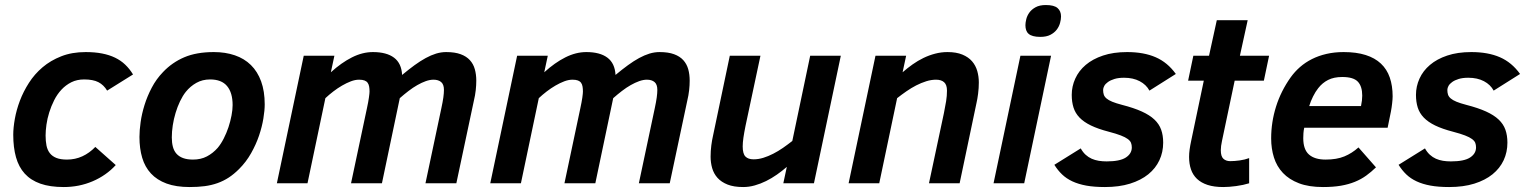

<svg xmlns="http://www.w3.org/2000/svg" viewBox="-20 -736 6130 771"><path d="M444.8 -73.2Q425.8 -52.2 402.3 -35.9Q378.9 -19.5 352.1 -8.1Q325.2 3.4 295.9 9.3Q266.6 15.1 235.8 15.1Q180.7 15.1 142.1 1.5Q103.5 -12.2 79.3 -38.8Q55.2 -65.4 44.2 -104.7Q33.2 -144 33.2 -194.8Q33.2 -223.1 39.6 -258.8Q45.9 -294.4 59.8 -331.3Q73.7 -368.2 96.2 -403.3Q118.7 -438.5 150.9 -465.8Q183.1 -493.2 226.1 -510Q269 -526.9 324.2 -526.9Q360.8 -526.9 389.9 -521.2Q418.9 -515.6 442.1 -504.4Q465.3 -493.2 482.9 -476.3Q500.5 -459.5 514.2 -437L410.2 -372.1Q396.5 -395 375.2 -406Q354 -417 317.9 -417Q289.1 -417 266.6 -405.8Q244.1 -394.5 226.8 -376Q209.5 -357.4 197.5 -333.5Q185.5 -309.6 177.7 -284.7Q169.9 -259.8 166.5 -235.4Q163.1 -210.9 163.1 -191.9Q163.1 -169.4 166.7 -151.4Q170.4 -133.3 180.2 -120.8Q189.9 -108.4 206.5 -101.8Q223.1 -95.2 249 -95.2Q282.2 -95.2 310.8 -108.4Q339.4 -121.6 362.8 -146Z M540 -186Q540 -212.4 544.7 -245.6Q549.3 -278.8 560.3 -314.2Q571.3 -349.6 589.4 -384Q607.4 -418.5 634.8 -446.8Q671.4 -485.4 720.2 -506.1Q769 -526.9 838.9 -526.9Q885.3 -526.9 923.1 -513.9Q960.9 -501 987.5 -474.9Q1014.2 -448.7 1028.6 -409.2Q1043 -369.6 1043 -316.9Q1043 -293 1037.6 -260Q1032.2 -227.1 1020.3 -191.7Q1008.3 -156.2 988.5 -121.1Q968.8 -85.9 939.9 -57.1Q919.4 -36.6 898.4 -22.9Q877.4 -9.3 853.5 -0.7Q829.6 7.8 802.2 11.5Q774.9 15.1 741.7 15.1Q687 15.1 648.7 1Q610.4 -13.2 586.2 -39.3Q562 -65.4 551 -102.5Q540 -139.6 540 -186ZM669.9 -184.1Q669.9 -163.1 674.3 -146.5Q678.7 -129.9 688.7 -118.7Q698.7 -107.4 715.1 -101.3Q731.4 -95.2 754.9 -95.2Q786.6 -95.2 810.8 -107.9Q835 -120.6 854 -142.1Q867.2 -157.7 878.4 -179.7Q889.6 -201.7 897.5 -225.3Q905.3 -249 909.7 -272.2Q914.1 -295.4 914.1 -314Q914.1 -363.8 891.8 -390.4Q869.6 -417 823.7 -417Q793 -417 768.6 -403.3Q744.1 -389.6 726.1 -367.2Q713.4 -351.1 702.9 -329.1Q692.4 -307.1 685.1 -282.7Q677.7 -258.3 673.8 -232.9Q669.9 -207.5 669.9 -184.1Z M1688.5 0 1752.4 -301.8Q1757.8 -326.7 1760.3 -344.5Q1762.7 -362.3 1762.7 -375Q1762.7 -397 1751.5 -406.5Q1740.2 -416 1720.7 -416Q1706.5 -416 1689.9 -410.2Q1673.3 -404.3 1655.8 -394.3Q1638.2 -384.3 1620.4 -370.6Q1602.5 -356.9 1585.4 -341.8L1513.7 0H1389.6L1453.6 -301.8Q1459 -326.7 1461.4 -344Q1463.9 -361.3 1463.9 -368.2Q1463.9 -379.4 1462.4 -388.2Q1460.9 -397 1456.5 -403.3Q1452.1 -409.7 1443.8 -412.8Q1435.5 -416 1421.9 -416Q1406.2 -416 1388.9 -409.4Q1371.6 -402.8 1353.5 -392.3Q1335.4 -381.8 1318.4 -368.7Q1301.3 -355.5 1286.6 -341.8L1214.8 0H1091.8L1199.7 -512.2H1322.8L1308.6 -445.8Q1351.1 -484.4 1393.3 -505.6Q1435.5 -526.9 1477.5 -526.9Q1532.2 -526.9 1562.3 -504.4Q1592.3 -481.9 1594.7 -435.1Q1621.1 -457 1644.5 -474.1Q1668 -491.2 1689.5 -502.9Q1710.9 -514.6 1731.2 -520.8Q1751.5 -526.9 1771.5 -526.9Q1806.6 -526.9 1829.8 -518.3Q1853 -509.8 1866.9 -494.4Q1880.9 -479 1886.7 -458Q1892.6 -437 1892.6 -412.1Q1892.6 -394 1890.4 -373.8Q1888.2 -353.5 1882.8 -331.1L1812.5 0Z M2545.4 0 2609.4 -301.8Q2614.7 -326.7 2617.2 -344.5Q2619.6 -362.3 2619.6 -375Q2619.6 -397 2608.4 -406.5Q2597.2 -416 2577.6 -416Q2563.5 -416 2546.9 -410.2Q2530.3 -404.3 2512.7 -394.3Q2495.1 -384.3 2477.3 -370.6Q2459.5 -356.9 2442.4 -341.8L2370.6 0H2246.6L2310.5 -301.8Q2315.9 -326.7 2318.4 -344Q2320.8 -361.3 2320.8 -368.2Q2320.8 -379.4 2319.3 -388.2Q2317.9 -397 2313.5 -403.3Q2309.1 -409.7 2300.8 -412.8Q2292.5 -416 2278.8 -416Q2263.2 -416 2245.8 -409.4Q2228.5 -402.8 2210.4 -392.3Q2192.4 -381.8 2175.3 -368.7Q2158.2 -355.5 2143.6 -341.8L2071.8 0H1948.7L2056.6 -512.2H2179.7L2165.5 -445.8Q2208 -484.4 2250.2 -505.6Q2292.5 -526.9 2334.5 -526.9Q2389.2 -526.9 2419.2 -504.4Q2449.2 -481.9 2451.7 -435.1Q2478 -457 2501.5 -474.1Q2524.9 -491.2 2546.4 -502.9Q2567.9 -514.6 2588.1 -520.8Q2608.4 -526.9 2628.4 -526.9Q2663.6 -526.9 2686.8 -518.3Q2710 -509.8 2723.9 -494.4Q2737.8 -479 2743.7 -458Q2749.5 -437 2749.5 -412.1Q2749.5 -394 2747.3 -373.8Q2745.1 -353.5 2739.7 -331.1L2669.4 0Z M3033.7 -512.2 2973.6 -230Q2968.3 -203.6 2965.3 -183.3Q2962.4 -163.1 2962.4 -147.9Q2962.4 -118.7 2973.4 -107.4Q2984.4 -96.2 3006.3 -96.2Q3025.4 -96.2 3045.2 -102.3Q3064.9 -108.4 3085 -118.7Q3105 -128.9 3124.3 -142.3Q3143.6 -155.8 3161.6 -169.9L3233.4 -512.2H3356.4L3248.5 0H3125.5L3139.6 -65.9Q3120.6 -49.3 3099.6 -34.7Q3078.6 -20 3056.4 -9Q3034.2 2 3011 8.5Q2987.8 15.1 2964.4 15.1Q2926.8 15.1 2901.6 5.1Q2876.5 -4.9 2861.3 -21.7Q2846.2 -38.6 2839.8 -60.8Q2833.5 -83 2833.5 -106.9Q2833.5 -129.9 2836.4 -152.3Q2839.4 -174.8 2842.8 -189L2910.6 -512.2Z M3710.4 0 3770.5 -282.2Q3775.9 -308.6 3779.3 -329.8Q3782.7 -351.1 3782.7 -372.1Q3782.7 -395.5 3771.2 -405.8Q3759.8 -416 3738.8 -416Q3719.7 -416 3699.5 -409.7Q3679.2 -403.3 3659.2 -393.1Q3639.2 -382.8 3619.9 -369.4Q3600.6 -356 3582.5 -341.8L3510.7 0H3387.7L3495.6 -512.2H3618.7L3604.5 -445.8Q3623.5 -462.4 3644.5 -477.3Q3665.5 -492.2 3688.2 -503.2Q3710.9 -514.2 3735.1 -520.5Q3759.3 -526.9 3784.7 -526.9Q3820.3 -526.9 3844.5 -516.8Q3868.7 -506.8 3883.3 -490Q3897.9 -473.1 3904.3 -450.9Q3910.6 -428.7 3910.6 -404.8Q3910.6 -382.3 3907.7 -359.9Q3904.8 -337.4 3901.4 -323.2L3833.5 0Z M3969.7 0 4077.6 -512.2H4200.7L4092.8 0ZM4097.7 -634.8Q4097.7 -645 4101.1 -658.9Q4104.5 -672.9 4113.5 -685.5Q4122.6 -698.2 4138.7 -707Q4154.8 -715.8 4179.7 -715.8Q4212.9 -715.8 4226.8 -703.6Q4240.7 -691.4 4240.7 -669.9Q4240.7 -658.2 4236.8 -643.8Q4232.9 -629.4 4223.4 -616.9Q4213.9 -604.5 4198 -596.2Q4182.1 -587.9 4157.7 -587.9Q4140.6 -587.9 4128.9 -591.1Q4117.2 -594.2 4110.4 -600.3Q4103.5 -606.4 4100.6 -615.2Q4097.7 -624 4097.7 -634.8Z M4319.8 -140.1Q4328.6 -124.5 4339.6 -114.5Q4350.6 -104.5 4363.8 -98.6Q4377 -92.8 4392.1 -90.3Q4407.2 -87.9 4423.8 -87.9Q4477.1 -87.9 4501 -103.5Q4524.9 -119.1 4524.9 -144Q4524.9 -154.3 4521.7 -162.4Q4518.6 -170.4 4508.8 -177.7Q4499 -185.1 4480.7 -192.1Q4462.4 -199.2 4432.6 -207Q4389.2 -218.3 4360.6 -232.2Q4332 -246.1 4314.9 -263.9Q4297.9 -281.7 4290.8 -304.2Q4283.7 -326.7 4283.7 -355Q4283.7 -389.2 4297.9 -420.4Q4312 -451.7 4339.8 -475.3Q4367.7 -499 4409.2 -512.9Q4450.7 -526.9 4505.9 -526.9Q4573.2 -526.9 4620.8 -506.1Q4668.5 -485.4 4701.7 -439L4595.7 -372.1Q4583 -396 4556.6 -409.9Q4530.3 -423.8 4493.7 -423.8Q4471.2 -423.8 4455.3 -418.9Q4439.5 -414.1 4429.2 -406.7Q4418.9 -399.4 4414.3 -390.9Q4409.7 -382.3 4409.7 -375Q4409.7 -364.3 4412.4 -356Q4415 -347.7 4423.3 -340.6Q4431.6 -333.5 4446.5 -327.4Q4461.4 -321.3 4485.8 -314.9Q4533.2 -302.7 4564.9 -288.3Q4596.7 -273.9 4615.7 -255.9Q4634.8 -237.8 4642.8 -215.1Q4650.9 -192.4 4650.9 -163.1Q4650.9 -125 4635.7 -92.5Q4620.6 -60.1 4591.1 -36.1Q4561.5 -12.2 4517.8 1.5Q4474.1 15.1 4417 15.1Q4374 15.1 4342 9.3Q4310.1 3.4 4286.1 -7.8Q4262.2 -19 4244.9 -35.6Q4227.5 -52.2 4213.9 -74.2Z M4996.1 0Q4972.7 7.3 4943.8 11.2Q4915 15.1 4892.1 15.1Q4855.5 15.1 4829.3 6.6Q4803.2 -2 4786.6 -17.8Q4770 -33.7 4762.5 -55.9Q4754.9 -78.1 4754.9 -106Q4754.9 -120.1 4757.1 -136Q4759.3 -151.9 4763.2 -169.9L4814 -412.1H4751L4772 -512.2H4835L4866.2 -654.8H4990.2L4959 -512.2H5076.2L5055.2 -412.1H4938L4887.2 -170.9Q4884.8 -159.7 4883.5 -150.1Q4882.3 -140.6 4882.3 -132.8Q4882.3 -107.9 4892.8 -98.4Q4903.3 -88.9 4919.9 -88.9Q4937.5 -88.9 4958.3 -91.8Q4979 -94.7 4996.1 -101.1Z M5217.3 -223.1Q5214.8 -211.9 5214.1 -200.9Q5213.4 -189.9 5213.4 -181.2Q5213.4 -135.7 5236.3 -115.5Q5259.3 -95.2 5303.2 -95.2Q5347.7 -95.2 5378.4 -107.9Q5409.2 -120.6 5435.1 -144L5505.4 -64Q5486.3 -45.4 5466.1 -30.8Q5445.8 -16.1 5420.7 -5.9Q5395.5 4.4 5364.3 9.8Q5333 15.1 5292.5 15.1Q5235.8 15.1 5196.3 0Q5156.7 -15.1 5131.8 -41.5Q5106.9 -67.9 5095.7 -103.5Q5084.5 -139.2 5084.5 -180.2Q5084.5 -245.1 5104 -307.6Q5123.5 -370.1 5163.1 -425.8Q5179.2 -448.2 5200.4 -466.8Q5221.7 -485.4 5248.3 -498.8Q5274.9 -512.2 5306.6 -519.5Q5338.4 -526.9 5375.5 -526.9Q5426.8 -526.9 5463.9 -515.1Q5501 -503.4 5525.1 -480.7Q5549.3 -458 5560.8 -424.8Q5572.3 -391.6 5572.3 -349.1Q5572.3 -338.4 5570.3 -321Q5568.4 -303.7 5565.4 -288.1L5552.2 -223.1ZM5445.3 -310.1Q5447.8 -322.3 5449 -332.3Q5450.2 -342.3 5450.2 -352.1Q5450.2 -389.6 5432.4 -408.2Q5414.6 -426.8 5370.1 -426.8Q5336.4 -426.8 5313.2 -415Q5290 -403.3 5273.4 -381.8Q5262.2 -367.7 5252.7 -348.6Q5243.2 -329.6 5237.3 -310.1Z M5702.1 -140.1Q5710.9 -124.5 5721.9 -114.5Q5732.9 -104.5 5746.1 -98.6Q5759.3 -92.8 5774.4 -90.3Q5789.6 -87.9 5806.2 -87.9Q5859.4 -87.9 5883.3 -103.5Q5907.2 -119.1 5907.2 -144Q5907.2 -154.3 5904.1 -162.4Q5900.9 -170.4 5891.1 -177.7Q5881.3 -185.1 5863 -192.1Q5844.7 -199.2 5814.9 -207Q5771.5 -218.3 5742.9 -232.2Q5714.4 -246.1 5697.3 -263.9Q5680.2 -281.7 5673.1 -304.2Q5666 -326.7 5666 -355Q5666 -389.2 5680.2 -420.4Q5694.3 -451.7 5722.2 -475.3Q5750 -499 5791.5 -512.9Q5833 -526.9 5888.2 -526.9Q5955.6 -526.9 6003.2 -506.1Q6050.8 -485.4 6084 -439L5978 -372.1Q5965.3 -396 5939 -409.9Q5912.6 -423.8 5876 -423.8Q5853.5 -423.8 5837.6 -418.9Q5821.8 -414.1 5811.5 -406.7Q5801.3 -399.4 5796.6 -390.9Q5792 -382.3 5792 -375Q5792 -364.3 5794.7 -356Q5797.4 -347.7 5805.7 -340.6Q5814 -333.5 5828.9 -327.4Q5843.8 -321.3 5868.2 -314.9Q5915.5 -302.7 5947.3 -288.3Q5979 -273.9 5998 -255.9Q6017.1 -237.8 6025.1 -215.1Q6033.2 -192.4 6033.2 -163.1Q6033.2 -125 6018.1 -92.5Q6002.9 -60.1 5973.4 -36.1Q5943.8 -12.2 5900.1 1.5Q5856.4 15.1 5799.3 15.1Q5756.3 15.1 5724.4 9.3Q5692.4 3.4 5668.5 -7.8Q5644.5 -19 5627.2 -35.6Q5609.9 -52.2 5596.2 -74.2Z"/></svg>

Font: Lorenzo Sans
Style: Bold Italic
Weight: 700
Italic angle: -12°
Foundry: Intel Corporation
Version: Version 1.00; ttfautohint (v1.5)